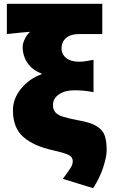

<svg xmlns="http://www.w3.org/2000/svg" viewBox="-20 -781 607 1008"><path d="M362 65Q362 44 341 33Q320 22 258 8Q158 -14 103 -61.5Q48 -109 48 -202Q48 -264 91.5 -316.5Q135 -369 198 -391V-395Q150 -413 124.5 -450.5Q99 -488 99 -534Q99 -553 110 -576Q121 -599 138 -614Q103 -612 16 -602V-761H517V-602H392Q351 -602 327 -581.5Q303 -561 303 -527Q303 -496 327.5 -476.5Q352 -457 395 -457Q413 -457 431.5 -460Q450 -463 471 -467V-297Q424 -307 371 -307Q321 -307 289.5 -285.5Q258 -264 258 -230Q258 -206 270.5 -191.5Q283 -177 311.5 -168Q340 -159 393 -149Q456 -138 487.5 -118.5Q519 -99 529.5 -70Q540 -41 540 7Q540 42 521.5 98.5Q503 155 469 207L310 158Q341 116 351.5 99Q362 82 362 65Z"/></svg>

Font: Nebula Sans Black
Style: Regular
Weight: 900
Designer: Paul D. Hunt for Adobe (as Source Sans)
Foundry: Nebula Entertainment & Broadcasting LLC
Version: Version 1.010